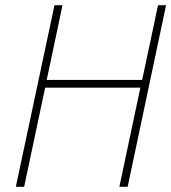

<svg xmlns="http://www.w3.org/2000/svg" viewBox="-20 -720 660 740"><path d="M528 -412H160L221 -700H190L41 0H73L154 -382H521L440 0H472L620 -700H589Z"/></svg>

Font: Advent Pro ExtraLight
Style: Italic
Weight: 250
Italic angle: -12°
Version: Version 3.000